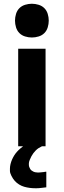

<svg xmlns="http://www.w3.org/2000/svg" viewBox="-20 -780 340 1024"><path d="M77 0V-520H223V0ZM168 224Q153 224 138 222Q123 220 109 216Q95 212 82 204Q69 196 59 185Q49 174 41 158Q33 142 33 132V120Q33 108 36 95.5Q39 83 44 71.5Q49 60 55.5 49.5Q62 39 70 30Q78 21 89 11.5Q100 2 107 -3L116 -8H204V0Q195 4 186.5 9.5Q178 15 171 22Q164 29 158 37Q152 45 147.5 53.5Q143 62 138.5 73Q134 84 134 91V99Q134 105 136 110.5Q138 116 141 121Q144 126 148.5 129.5Q153 133 158.5 135.5Q164 138 170.5 139Q177 140 181 140H186Q190 140 194.5 139.5Q199 139 204 138.5Q209 138 214 137.5Q219 137 222 136H227V219Q221 220 214.5 220.5Q208 221 201.5 222Q195 223 187.5 223.5Q180 224 175 224ZM150 -580Q132 -580 114 -585.5Q96 -591 83.5 -603.5Q71 -616 65.5 -634Q60 -652 60 -670Q60 -688 65.5 -706Q71 -724 83.5 -736.5Q96 -749 114 -754.5Q132 -760 150 -760Q168 -760 186 -754.5Q204 -749 216.5 -736.5Q229 -724 234.5 -706Q240 -688 240 -670Q240 -652 234.5 -634Q229 -616 216.5 -603.5Q204 -591 186 -585.5Q168 -580 150 -580Z"/></svg>

Font: Iosevka Aile Heavy
Style: Regular
Weight: 900
Designer: Belleve Invis
Foundry: Belleve Invis
Version: Version 31.1.0; ttfautohint (v1.8.4)